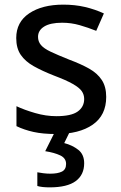

<svg xmlns="http://www.w3.org/2000/svg" viewBox="-20 -568 522 828"><path d="M438 -150Q438 -71 380 -30.5Q322 10 221 10Q165 10 124.5 1Q84 -8 51 -24V-110Q85 -94 131.5 -80.5Q178 -67 223 -67Q287 -67 315 -87Q343 -107 343 -141Q343 -160 332.5 -175Q322 -190 294 -206Q266 -222 213 -242Q162 -262 125.5 -282.5Q89 -303 69.5 -331.5Q50 -360 50 -404Q50 -473 106 -510.5Q162 -548 253 -548Q303 -548 346 -538Q389 -528 428 -510L395 -435Q360 -449 323.5 -459.5Q287 -470 248 -470Q197 -470 170.5 -453.5Q144 -437 144 -409Q144 -389 156.5 -374Q169 -359 198.5 -345Q228 -331 278 -311Q329 -292 364.5 -272Q400 -252 419 -223Q438 -194 438 -150ZM343 136Q343 186 306.5 213Q270 240 194 240Q178 240 164 238.5Q150 237 141 234V175Q151 177 166.5 179Q182 181 197 181Q229 181 247 172Q265 163 265 139Q265 114 239.5 102Q214 90 175 84L217 0H281L257 49Q292 58 317.5 78Q343 98 343 136Z"/></svg>

Font: Noto Sans Sundanese Medium
Style: Regular
Weight: 500
Version: Version 2.003